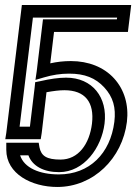

<svg xmlns="http://www.w3.org/2000/svg" viewBox="-20 -529 542 764"><path d="M346 -37C336 44 292 106 221 106C166 106 144 92 137 57L134 39H116H34H5V67C5 163 106 215 208 215C352 215 467 101 485 -44C493 -111 475 -172 434 -217C393 -262 332 -286 262 -286C234 -286 207 -283 180 -277L195 -402H464H489L492 -427L499 -484L502 -509H477H92H67L64 -484L5 0L1 25H26H117H142L146 0L165 -162C193 -167 216 -170 236 -170C319 -170 356 -122 346 -37ZM396 -37C409 -141 348 -220 243 -220C214 -220 179 -215 140 -206L120 -202L118 -182L99 -25H58L111 -459H446L445 -452H176H151L148 -427L126 -245L121 -211L155 -221C189 -231 221 -236 255 -236C317 -236 360 -219 395 -181C430 -143 442 -101 435 -44C419 82 336 165 214 165C137 165 76 139 60 89H93C109 132 154 156 215 156C315 156 384 58 396 -37Z"/></svg>

Font: Gamestation Display Outline
Style: Italic
Weight: 400
Designer: Jonas Hecksher
Foundry: Jonas Hecksher, Playtypeª, e-types AS
Version: Version 1.003